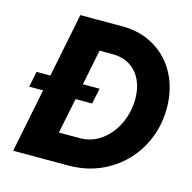

<svg xmlns="http://www.w3.org/2000/svg" viewBox="-105 -826 933 931"><g transform="rotate(15 361.0 -360.0)"><path d="M105.5 -320.3H35.6L51.8 -398.9H121.1L185.5 -719.7H396.5Q488.3 -719.7 559.1 -677.2Q629.9 -634.8 668.7 -560.3Q707.5 -485.8 707.5 -392.6Q707.5 -284.2 657.2 -194.3Q606.9 -104.5 517.8 -52.2Q428.7 0 317.9 0H41ZM548.3 -396Q548.3 -448.2 529.1 -489.5Q509.8 -530.8 473.1 -554Q436.5 -577.1 385.7 -577.1H320.3L284.2 -398.9H368.2L351.6 -320.3H268.6L232.4 -142.6H337.4Q397.9 -142.6 446.3 -178.5Q494.6 -214.4 521.5 -272.9Q548.3 -331.5 548.3 -396Z"/></g></svg>

Font: Reddit Sans Chocolate ExBold
Style: Italic
Weight: 800
Italic angle: -11.25°
Designer: Stephen Hutchings
Version: Version 1.013